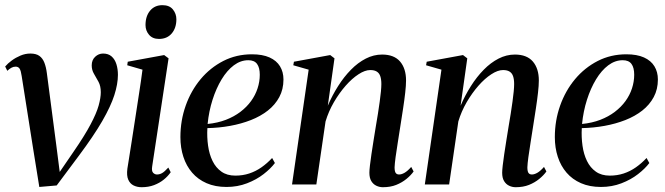

<svg xmlns="http://www.w3.org/2000/svg" viewBox="-26 -732 2638 762"><path d="M60 -430.5Q57 -451.5 51.8 -459.5Q46.5 -467.5 36 -467.5Q27 -467.5 19 -463Q11 -458.5 3 -451L-5.5 -468Q5 -480.5 20.8 -492Q36.5 -503.5 55.5 -511.5Q74.5 -519.5 94.5 -519.5Q117.5 -519.5 130.5 -510Q143.5 -500.5 150.2 -483Q157 -465.5 160 -441.5L197 -159L213 -34L189 -17.5L265 -128.5Q309.5 -193 333.2 -237.8Q357 -282.5 365.5 -313.2Q374 -344 374 -366Q374 -390.5 365 -407.2Q356 -424 347 -439Q338 -454 338 -472.5Q338 -494 351.8 -506.8Q365.5 -519.5 383 -519.5Q404 -519.5 417 -508Q430 -496.5 436 -477.2Q442 -458 442 -435Q442 -399 427.8 -354.5Q413.5 -310 379.8 -251.5Q346 -193 287 -114L199 4L130 10L105.5 -142Z M536 11Q518.5 11 504.2 4Q490 -3 483 -19Q476 -35 479.5 -62.5Q481 -71 485.5 -100Q490 -129 496.8 -171.8Q503.5 -214.5 511 -263.8Q518.5 -313 526.2 -362.8Q534 -412.5 539.5 -455.5L479 -473L481 -487L625.5 -513.5L643 -500.5L578 -72Q575 -53 581.8 -46.2Q588.5 -39.5 597 -39.5Q607.5 -39.5 617.2 -45Q627 -50.5 642 -67L651.5 -48.5Q640.5 -32.5 623.8 -19Q607 -5.5 585 2.8Q563 11 536 11ZM605 -577.5Q579.5 -577.5 565.5 -594Q551.5 -610.5 551.5 -632.5Q551.5 -668 569.8 -689.8Q588 -711.5 618.5 -711.5Q646.5 -711.5 660.2 -694.5Q674 -677.5 674 -655.5Q674 -621 655.5 -599.2Q637 -577.5 605 -577.5Z M1065 -85Q1048.5 -63 1020.2 -41Q992 -19 954.2 -4.5Q916.5 10 873 10Q828 10 793.8 -5Q759.5 -20 736.5 -46.8Q713.5 -73.5 701.8 -109.5Q690 -145.5 690 -188Q690 -253.5 711 -312.8Q732 -372 770.2 -417.8Q808.5 -463.5 860.2 -490Q912 -516.5 974 -516.5Q1016 -516.5 1043.8 -504Q1071.5 -491.5 1085.2 -469Q1099 -446.5 1099 -416.5Q1099 -377.5 1082.5 -346.8Q1066 -316 1037 -293.2Q1008 -270.5 969.8 -255.5Q931.5 -240.5 887.5 -232.5Q843.5 -224.5 797 -223.5Q795 -187.5 799.8 -153.8Q804.5 -120 817.5 -93.2Q830.5 -66.5 852.8 -50.8Q875 -35 908 -35Q937.5 -35 963.2 -43.5Q989 -52 1011.8 -68Q1034.5 -84 1054 -105ZM959.5 -493Q929 -493 902 -472.8Q875 -452.5 853.5 -417Q832 -381.5 817.5 -336Q803 -290.5 798 -240Q838 -244 870.5 -256.5Q903 -269 928.2 -288.2Q953.5 -307.5 970.5 -331Q987.5 -354.5 996.2 -381.2Q1005 -408 1005 -435.5Q1005 -463.5 994.2 -478.2Q983.5 -493 959.5 -493Z M1275 -312.5Q1292.5 -353.5 1315.8 -390.2Q1339 -427 1366.8 -455.2Q1394.5 -483.5 1425.8 -499.5Q1457 -515.5 1490.5 -515.5Q1538 -515.5 1561.8 -487.8Q1585.5 -460 1585.5 -412.5Q1585.5 -393 1582.2 -364.2Q1579 -335.5 1573.8 -301.5Q1568.5 -267.5 1563 -232Q1558 -199.5 1552.8 -167Q1547.5 -134.5 1544 -108.5Q1540.5 -82.5 1540 -68Q1540 -52.5 1544.2 -46Q1548.5 -39.5 1558 -39.5Q1567.5 -39.5 1579.5 -46.2Q1591.5 -53 1606 -69.5L1615.5 -51.5Q1604.5 -36 1587 -21.8Q1569.5 -7.5 1546.5 1.8Q1523.5 11 1493.5 11Q1480 11 1467.8 5.2Q1455.5 -0.5 1447.8 -13Q1440 -25.5 1440 -46.5Q1440 -56 1442.2 -75.5Q1444.5 -95 1448.2 -120.5Q1452 -146 1456.5 -174.2Q1461 -202.5 1465.5 -230Q1470 -256 1474 -281.2Q1478 -306.5 1481 -328.8Q1484 -351 1485.8 -369Q1487.5 -387 1487.5 -398.5Q1487.5 -417.5 1483.2 -429.8Q1479 -442 1469.2 -448Q1459.5 -454 1443.5 -454Q1422.5 -454 1396.8 -437.2Q1371 -420.5 1345.8 -391.8Q1320.5 -363 1299.2 -326.5Q1278 -290 1266 -250L1229.5 0H1133L1199 -455.5L1138 -473L1140.5 -487L1284.5 -513.5L1301.5 -500.5Z M1802 -312.5Q1819.5 -353.5 1842.8 -390.2Q1866 -427 1893.8 -455.2Q1921.5 -483.5 1952.8 -499.5Q1984 -515.5 2017.5 -515.5Q2065 -515.5 2088.8 -487.8Q2112.5 -460 2112.5 -412.5Q2112.5 -393 2109.2 -364.2Q2106 -335.5 2100.8 -301.5Q2095.5 -267.5 2090 -232Q2085 -199.5 2079.8 -167Q2074.5 -134.5 2071 -108.5Q2067.5 -82.5 2067 -68Q2067 -52.5 2071.2 -46Q2075.5 -39.5 2085 -39.5Q2094.5 -39.5 2106.5 -46.2Q2118.5 -53 2133 -69.5L2142.5 -51.5Q2131.5 -36 2114 -21.8Q2096.5 -7.5 2073.5 1.8Q2050.5 11 2020.5 11Q2007 11 1994.8 5.2Q1982.5 -0.5 1974.8 -13Q1967 -25.5 1967 -46.5Q1967 -56 1969.2 -75.5Q1971.5 -95 1975.2 -120.5Q1979 -146 1983.5 -174.2Q1988 -202.5 1992.5 -230Q1997 -256 2001 -281.2Q2005 -306.5 2008 -328.8Q2011 -351 2012.8 -369Q2014.5 -387 2014.5 -398.5Q2014.5 -417.5 2010.2 -429.8Q2006 -442 1996.2 -448Q1986.5 -454 1970.5 -454Q1949.5 -454 1923.8 -437.2Q1898 -420.5 1872.8 -391.8Q1847.5 -363 1826.2 -326.5Q1805 -290 1793 -250L1756.5 0H1660L1726 -455.5L1665 -473L1667.5 -487L1811.5 -513.5L1828.5 -500.5Z M2551 -85Q2534.5 -63 2506.2 -41Q2478 -19 2440.2 -4.5Q2402.5 10 2359 10Q2314 10 2279.8 -5Q2245.5 -20 2222.5 -46.8Q2199.5 -73.5 2187.8 -109.5Q2176 -145.5 2176 -188Q2176 -253.5 2197 -312.8Q2218 -372 2256.2 -417.8Q2294.5 -463.5 2346.2 -490Q2398 -516.5 2460 -516.5Q2502 -516.5 2529.8 -504Q2557.5 -491.5 2571.2 -469Q2585 -446.5 2585 -416.5Q2585 -377.5 2568.5 -346.8Q2552 -316 2523 -293.2Q2494 -270.5 2455.8 -255.5Q2417.5 -240.5 2373.5 -232.5Q2329.5 -224.5 2283 -223.5Q2281 -187.5 2285.8 -153.8Q2290.5 -120 2303.5 -93.2Q2316.5 -66.5 2338.8 -50.8Q2361 -35 2394 -35Q2423.5 -35 2449.2 -43.5Q2475 -52 2497.8 -68Q2520.5 -84 2540 -105ZM2445.5 -493Q2415 -493 2388 -472.8Q2361 -452.5 2339.5 -417Q2318 -381.5 2303.5 -336Q2289 -290.5 2284 -240Q2324 -244 2356.5 -256.5Q2389 -269 2414.2 -288.2Q2439.5 -307.5 2456.5 -331Q2473.5 -354.5 2482.2 -381.2Q2491 -408 2491 -435.5Q2491 -463.5 2480.2 -478.2Q2469.5 -493 2445.5 -493Z"/></svg>

Font: Merriweather 144pt
Style: Italic
Weight: 400
Italic angle: -7.8°
Version: Version 2.101